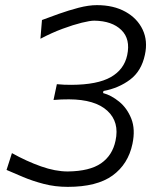

<svg xmlns="http://www.w3.org/2000/svg" viewBox="-20 -718 608 748"><path d="M244 10Q194.5 10 150.5 -1.5Q106.5 -13 69.8 -28.5Q33 -44 5.5 -56L26.5 -121.5Q84 -89.5 139.8 -69.8Q195.5 -50 244 -50Q329.5 -51 373.8 -81.8Q418 -112.5 430 -169.5Q446 -242.5 398.2 -286.5Q350.5 -330.5 249 -331Q234 -331 218.5 -330.5Q203 -330 188.5 -328.5L201.5 -390Q215.5 -388.5 230 -388Q244.5 -387.5 258.5 -387.5Q359.5 -388 411.5 -417.5Q463.5 -447 475.5 -503Q489 -565.5 452.8 -601Q416.5 -636.5 347.5 -637.5Q331 -637.5 298.5 -629.5Q266 -621.5 224 -606Q182 -590.5 137.5 -567L143.5 -640Q171 -650.5 209 -664Q247 -677.5 286.2 -687.8Q325.5 -698 357.5 -698Q422.5 -698 468.8 -672.2Q515 -646.5 535.8 -602.5Q556.5 -558.5 544.5 -504.5Q531 -441 486.8 -407.8Q442.5 -374.5 383 -363.5L381.5 -355.5Q413.5 -347 444.2 -322Q475 -297 491.5 -255.8Q508 -214.5 496 -157.5Q479.5 -78.5 418.5 -34.2Q357.5 10 244 10Z"/></svg>

Font: Commissioner Flair Light
Style: Italic
Weight: 300
Italic angle: -12°
Designer: Kostas Bartsokas
Foundry: Kostas Bartsokas
Version: Version 1.000; ttfautohint (v1.8.3)